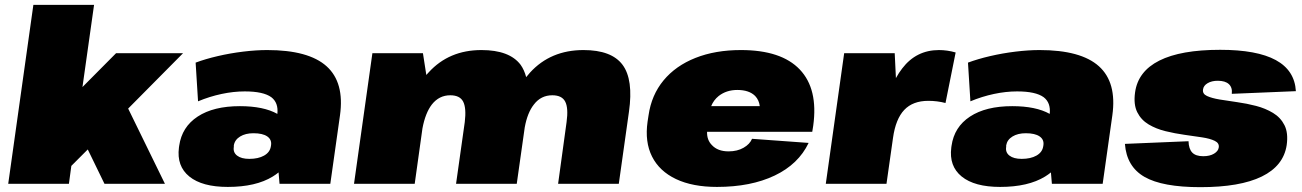

<svg xmlns="http://www.w3.org/2000/svg" viewBox="-20 -760 5385 794"><path d="M118 -740H369L321 -400L460 -540H737L510 -311L662 0H412L343 -142L275 -74L265 0H14Z M922 13Q816 13 763 -30Q710 -73 720 -150L721 -157Q732 -235 797.5 -278Q863 -321 972 -321Q1070 -321 1127 -289Q1132 -335 1102 -358Q1069 -382 992 -382Q946 -382 896.5 -371.5Q847 -361 799 -341L789 -501Q829 -516 880.5 -528Q932 -540 985.5 -546.5Q1039 -553 1085 -553Q1256 -553 1330.5 -486Q1405 -419 1386 -283L1346 0H1136L1132 -47Q1121 -38 1108 -30Q1038 13 922 13ZM1011 -103Q1048 -103 1072 -116.5Q1096 -130 1100 -154L1101 -160Q1104 -183 1085 -196Q1066 -209 1028 -209Q995 -209 973 -195.5Q951 -182 947 -159V-153Q943 -130 960.5 -116.5Q978 -103 1011 -103Z M2323 -255Q2331 -313 2317.5 -339.5Q2304 -366 2264 -366Q2217 -366 2188 -328Q2161 -294 2150 -233L2117 0H1866L1902 -255Q1909 -313 1895.5 -339.5Q1882 -366 1842 -366Q1796 -366 1766 -328Q1739 -293 1727 -229L1695 0H1444L1520 -540H1729L1743 -450Q1748 -456 1753 -461Q1837 -553 1971 -553Q2087 -553 2133 -492Q2148 -471 2156 -441Q2164 -451 2172 -460Q2257 -553 2393 -553Q2509 -553 2554.5 -492Q2600 -431 2581 -298L2539 0H2288Z M2945 13Q2844 13 2775.5 -19.5Q2707 -52 2676.5 -112.5Q2646 -173 2658 -257L2662 -283Q2674 -367 2724 -427.5Q2774 -488 2856 -520.5Q2938 -553 3044 -553Q3211 -553 3287.5 -472.5Q3364 -392 3343 -240L3339 -215H2904Q2903 -181 2924 -160Q2948 -134 2993 -134Q3029 -134 3055 -149Q3081 -164 3090 -186L3324 -169Q3282 -81 3183.5 -34Q3085 13 2945 13ZM2921 -321H3122Q3119 -346 3103 -363Q3078 -388 3029 -388Q2984 -388 2952 -363Q2931 -346 2921 -321Z M3471 -540H3680L3685 -437Q3697 -459 3711 -477Q3769 -553 3863 -553Q3880 -553 3897.5 -550.5Q3915 -548 3932 -543L3890 -334Q3856 -343 3819 -343Q3755 -343 3719.5 -305.5Q3684 -268 3673 -190L3646 0H3395Z M4116 13Q4010 13 3957 -30Q3904 -73 3914 -150L3915 -157Q3926 -235 3991.5 -278Q4057 -321 4166 -321Q4264 -321 4321 -289Q4326 -335 4296 -358Q4263 -382 4186 -382Q4140 -382 4090.5 -371.5Q4041 -361 3993 -341L3983 -501Q4023 -516 4074.5 -528Q4126 -540 4179.5 -546.5Q4233 -553 4279 -553Q4450 -553 4524.5 -486Q4599 -419 4580 -283L4540 0H4330L4326 -47Q4315 -38 4302 -30Q4232 13 4116 13ZM4205 -103Q4242 -103 4266 -116.5Q4290 -130 4294 -154L4295 -160Q4298 -183 4279 -196Q4260 -209 4222 -209Q4189 -209 4167 -195.5Q4145 -182 4141 -159V-153Q4137 -130 4154.5 -116.5Q4172 -103 4205 -103Z M4944 14Q4787 14 4713 -28.5Q4639 -71 4632 -165L4895 -176Q4896 -144 4910.5 -129Q4925 -114 4956 -114Q4983 -114 5000.5 -124.5Q5018 -135 5020 -150Q5023 -168 5003.5 -177.5Q4984 -187 4951 -192Q4918 -197 4878.5 -202.5Q4839 -208 4800 -217.5Q4761 -227 4730 -245.5Q4699 -264 4683 -296Q4667 -328 4674 -378Q4686 -465 4774.5 -509.5Q4863 -554 5026 -554Q5178 -554 5256 -511.5Q5334 -469 5339 -383L5074 -372Q5077 -398 5062 -412Q5047 -426 5016 -426Q4991 -426 4974 -416Q4957 -406 4955 -390Q4952 -372 4971.5 -363Q4991 -354 5024 -348.5Q5057 -343 5096.5 -337.5Q5136 -332 5174.5 -322Q5213 -312 5244.5 -293Q5276 -274 5292 -242Q5308 -210 5301 -160Q5288 -74 5198 -30Q5108 14 4944 14Z"/></svg>

Font: Pathway Extreme 8pt Thin 12pt Black
Style: Italic
Weight: 900
Italic angle: -8°
Version: Version 1.001;gftools[0.9.26]